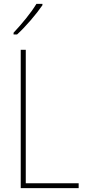

<svg xmlns="http://www.w3.org/2000/svg" viewBox="-20 -971 444 991"><path d="M168 -951Q146 -915 114 -875.5Q82 -836 50 -802V-793H68Q101 -823 138 -866Q175 -909 199 -944V-951ZM386 0V-25H113V-714H87V0Z"/></svg>

Font: Noto Sans Display SemiCondensed Thin
Style: Regular
Weight: 250
Width: 4
Designer: Monotype Design team
Foundry: Monotype Imaging Inc.
Version: 1.000